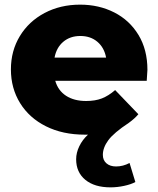

<svg xmlns="http://www.w3.org/2000/svg" viewBox="-20 -571 682 827"><path d="M612 -223H218Q230 -181 264.5 -158.5Q299 -136 351 -136Q390 -136 418.5 -147Q447 -158 476 -183L576 -79Q560 -60 535 -42Q470 1 446.5 33Q423 65 423 96Q423 119 438.5 132.5Q454 146 480 146Q510 146 538 131L563 213Q545 223 515 229.5Q485 236 456 236Q387 236 347.5 203.5Q308 171 308 115Q308 87 321.5 59Q335 31 359 9H345Q250 9 178 -27Q106 -63 66.5 -127Q27 -191 27 -272Q27 -352 65.5 -415.5Q104 -479 172 -515Q240 -551 325 -551Q406 -551 472 -517.5Q538 -484 576.5 -420.5Q615 -357 615 -270Q615 -268 612 -223ZM215 -323H437Q429 -366 399.5 -391Q370 -416 326 -416Q282 -416 252.5 -391Q223 -366 215 -323Z"/></svg>

Font: Idrija
Style: Regular
Weight: 800
Designer: Julieta Ulanovsky
Foundry: Julieta Ulanovsky
Version: Version 7.200